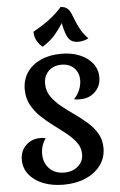

<svg xmlns="http://www.w3.org/2000/svg" viewBox="-70 -1158 771 1230"><g transform="rotate(-5 315.5 -543.0)"><path d="M226 -630Q226 -584 250.5 -548Q275 -512 313.5 -480.5Q352 -449 395 -419Q438 -389 476.5 -355.5Q515 -322 539 -281Q563 -240 563 -187Q563 -125 528 -77Q493 -29 431 -2Q369 25 289 25Q214 25 157 2Q100 -21 67.5 -62Q35 -103 35 -157Q35 -213 72 -249.5Q109 -286 166 -286Q187 -286 199 -282Q168 -236 168 -184Q168 -125 204 -88.5Q240 -52 299 -52Q353 -52 388 -82.5Q423 -113 423 -160Q423 -201 399 -234Q375 -267 337.5 -297Q300 -327 258 -358Q216 -389 178.5 -424.5Q141 -460 117 -504Q93 -548 93 -605Q93 -667 124.5 -713.5Q156 -760 213 -786Q270 -812 346 -812Q413 -812 465 -790Q517 -768 546.5 -729.5Q576 -691 576 -641Q576 -585 538 -548Q500 -511 443 -511Q431 -511 420.5 -511.5Q410 -512 402 -515Q426 -539 439 -570.5Q452 -602 452 -633Q452 -682 421.5 -712Q391 -742 341 -742Q290 -742 258 -711Q226 -680 226 -630ZM232 -867Q225 -872 213.5 -884Q202 -896 192 -916Q182 -936 181 -968Q249 -1006 292.5 -1040Q336 -1074 368 -1111Q395 -1109 409.5 -1097Q424 -1085 433 -1064.5Q442 -1044 452 -1017.5Q462 -991 479 -959.5Q496 -928 528 -895Q508 -886 493 -882.5Q478 -879 461 -879Q420 -879 400.5 -906Q381 -933 366 -1007Q343 -970 313.5 -935.5Q284 -901 232 -867Z"/></g></svg>

Font: Merienda SemiBold
Style: Regular
Weight: 600
Designer: Eduardo Rodriguez Tunni
Foundry: Eduardo Rodriguez Tunni
Version: Version 2.001; ttfautohint (v1.8.4.7-5d5b)